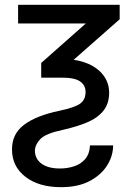

<svg xmlns="http://www.w3.org/2000/svg" viewBox="-20 -566 549 803"><path d="M55.7 -545.9H480.5V-485.4L288.1 -315.9Q356.4 -305.7 396.2 -269Q436 -232.4 436.5 -178.7Q436.5 -132.3 412.1 -102.3Q387.7 -72.3 344 -54Q300.3 -35.6 241.2 -22.5Q171.4 -7.8 148.9 15.4Q126.5 38.6 126 64.5Q126.5 99.1 154.3 118.9Q182.1 138.7 230.5 138.7Q260.7 138.7 288.8 129.9Q316.9 121.1 335.7 99.9Q354.5 78.6 356.4 42H453.1Q453.1 85.9 428 126Q402.8 166 354.5 191.4Q306.2 216.8 235.4 216.8Q142.1 216.8 85.9 173.1Q29.8 129.4 30.3 58.6Q29.8 -5.4 80.1 -43.7Q130.4 -82 227.5 -102.5Q292.5 -116.2 315.2 -132.6Q337.9 -148.9 337.9 -181.6Q337.9 -209.5 314.7 -225.6Q291.5 -241.7 237.3 -241.2H152.3V-302.7L338.9 -467.8H55.7Z"/></svg>

Font: Inter Display
Style: Regular
Weight: 400
Designer: Rasmus Andersson
Foundry: rsms
Version: Version 4.000;git-37864ae